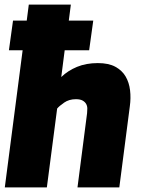

<svg xmlns="http://www.w3.org/2000/svg" viewBox="-20 -820 635 840"><path d="M281 -730H388L370 -600H263L248 -483Q277 -511 317 -527.5Q357 -544 408 -544Q455 -544 484.5 -528Q514 -512 529.5 -485.5Q545 -459 549 -425Q553 -391 548 -355L502 0H319L361 -325Q362 -334 362 -345Q362 -356 357 -365Q352 -374 341.5 -380Q331 -386 312 -386Q282 -386 260.5 -371Q239 -356 230 -345L185 0H1L79 -600H19L37 -730H97L106 -800H290Z"/></svg>

Font: Tanohe Sans Black
Style: Italic
Weight: 900
Designer: Village Type and Design LLC & Cristiano Sobral
Foundry: Cooper Hewitt Smithsonian Design Museum
Version: Version 1.00;January 12, 2020;FontCreator 12.0.0.2547 64-bit